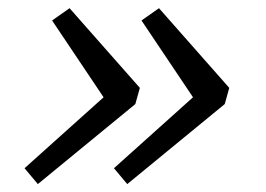

<svg xmlns="http://www.w3.org/2000/svg" viewBox="-20 -447 663 478"><path d="M74.2 11.3 41.1 -28.2 237.9 -204.8 109.7 -396 153.2 -426.6 328.2 -228.2 316.9 -187.9ZM296.8 11.3 263.7 -28.2 460.5 -204.8 332.3 -396 375.8 -426.6 550.8 -228.2 539.5 -187.9Z"/></svg>

Font: Playfair 5pt SemiExpanded Light
Style: Italic
Weight: 300
Width: 6
Italic angle: -15.6°
Designer: Claus Eggers Sørensen
Foundry: Claus Eggers Sørensen
Version: Version 2.203